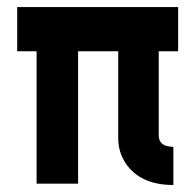

<svg xmlns="http://www.w3.org/2000/svg" viewBox="-20 -527 561 551"><path d="M29.3 -379.9V-506.8H491.2V-379.9H435.5V-138.7Q435.5 -110.4 466.8 -106.4Q472.7 -105.5 477.5 -105.5V3.9Q381.8 3.9 339.8 -59.6Q319.3 -91.8 319.3 -129.9V-379.9H204.1V0H85V-379.9Z"/></svg>

Font: Post No Bills Colombo ExtraBold
Style: Regular
Weight: 800
Designer: Kosala Senevirathne, Siva Puranthara, Lasantha Premarathna, Tharique Azeez
Foundry: Mooniak
Version: Version 1.220 ; ttfautohint (v1.6)